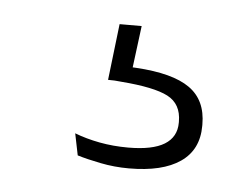

<svg xmlns="http://www.w3.org/2000/svg" viewBox="-30 -37 333 260"><g transform="rotate(5 137.0 93.0)"><path d="M123.5 -3.5H153.5L144.5 67L125.5 52.5Q130 52.5 137.5 52.8Q145 53 151 53.5Q201 56.5 224 72.8Q247 89 247 122V124Q247 156.5 222.8 173.2Q198.5 190 153 190Q133 190 114.2 186.2Q95.5 182.5 82.5 178.5L76.5 149Q92 155 110.5 158.5Q129 162 149.5 162Q182.5 162 198.8 152Q215 142 215 122.5V121Q215 97 196.2 87.2Q177.5 77.5 132.5 74Q128 73.5 123.5 73.2Q119 73 114.5 73Z"/></g></svg>

Font: Anek Malayalam ExtraLight
Style: Regular
Weight: 250
Version: Version 1.003